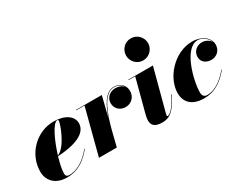

<svg xmlns="http://www.w3.org/2000/svg" viewBox="-93 -1208 2076 1666"><g transform="rotate(-30 945.0 -375.0)"><path d="M190.5 -35C190.5 -70 202.5 -127.5 221 -189.5C438.5 -202 521.5 -266.5 521.5 -349C521.5 -416.5 452.5 -470 335.5 -470C165 -470 20 -325 20 -150C20 -65 77.5 10 198.5 10C325 10 400.5 -64 454.5 -129.5L451 -132C377 -38.5 293.5 1 230 1C203.5 1 190.5 -6.5 190.5 -35ZM372 -464C378.5 -464 380.5 -460 380.5 -452.5C380.5 -421 308.5 -227.5 223 -195.5C261.5 -322 326.5 -464 372 -464Z M640 -455.5 521.5 0H700.5L740.5 -160.5C772.5 -281.5 832 -465 937.5 -465C978 -465 1011.5 -448 1028.5 -418C1011 -440.5 980 -452.5 945.5 -452.5C891.5 -452.5 846 -415 846 -358.5C846 -303.5 889 -265 944 -265C1002 -265 1045.5 -309.5 1045.5 -368.5C1045.5 -430.5 998.5 -469.5 938 -469.5C853.5 -469.5 799 -361 764 -254L815.5 -460H556.5V-455.5Z M1168.5 -650C1168.5 -592 1215 -539.5 1278 -539.5C1341 -539.5 1388.5 -592 1388.5 -650C1388.5 -708 1341 -760 1278 -760C1215 -760 1168.5 -708 1168.5 -650ZM1342.5 -163.5 1338 -165C1274.5 -27 1229.5 -16 1220.5 -16C1216.5 -16 1213.5 -18.5 1213.5 -24C1213.5 -28.5 1214.5 -33.5 1216 -39L1327.5 -460H1080.5V-455.5H1147.5L1061.5 -129C1059 -118 1051.5 -91.5 1051.5 -66.5C1051.5 -19 1077.5 10 1154.5 10C1246 10 1291.5 -57 1342.5 -163.5Z M1827.5 -129.5 1824 -132C1773 -69.5 1698 -2 1608.5 -2C1582 -2 1563.5 -17 1563.5 -53C1563.5 -167 1636 -456.5 1773 -456.5C1810.5 -456.5 1864.5 -424.5 1881.5 -375.5C1865 -403.5 1828.5 -422 1796 -422C1741 -422 1699.5 -382.5 1699.5 -330C1699.5 -275 1744 -248 1794 -248C1848 -248 1890.5 -289.5 1890.5 -345C1890.5 -414 1821.5 -470 1724.5 -470C1543.5 -470 1393 -295.5 1393 -144C1393 -45 1460 10 1571.5 10C1697.5 10 1773 -64 1827.5 -129.5Z"/></g></svg>

Font: Bodoni* 36pt Fatface
Style: Italic
Weight: 900
Italic angle: -13°
Version: Version 2.3